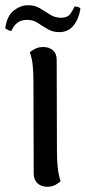

<svg xmlns="http://www.w3.org/2000/svg" viewBox="-47 -703 328 735"><path d="M171 -120Q171 -91 174 -62Q177 -33 185 -9Q179 -3 165.5 4.5Q152 12 133 12Q111 12 96.5 -1.5Q82 -15 82 -38L81 -391Q81 -421 78.5 -450Q76 -479 67 -503Q74 -509 87 -516Q100 -523 119 -523Q141 -523 155.5 -510.5Q170 -498 170 -474ZM261 -670Q255 -631 234.5 -605.5Q214 -580 180 -580Q155 -580 135.5 -591.5Q116 -603 98 -615Q80 -627 57 -627Q33 -627 18.5 -615Q4 -603 -3 -585Q-8 -584 -15 -587.5Q-22 -591 -27 -595Q-20 -643 6 -663Q32 -683 61 -683Q87 -683 106.5 -671Q126 -659 145 -647Q164 -635 187 -635Q210 -635 220.5 -648Q231 -661 238 -678Q246 -678 251.5 -676.5Q257 -675 261 -670Z"/></svg>

Font: Arima Medium
Style: Regular
Weight: 500
Designer: Joana Correia and Natanael Gama
Foundry: NDISCOVER
Version: Version 1.101;gftools[0.9.23]